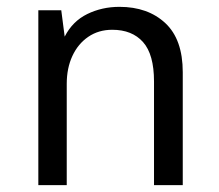

<svg xmlns="http://www.w3.org/2000/svg" viewBox="-20 -541 640 561"><path d="M92 0V-511H159L169 -434Q192 -479 235 -500Q278 -521 329 -521Q412 -521 463 -473.5Q514 -426 514 -330V0H430V-303Q430 -382 398 -418Q366 -454 308 -454Q268 -454 238 -433.5Q208 -413 191.5 -377.5Q175 -342 175 -296V0Z"/></svg>

Font: Chivo Mono Light
Style: Regular
Weight: 300
Monospace: yes
Designer: Hector Gatti
Foundry: Omnibus-Type
Version: Version 1.008